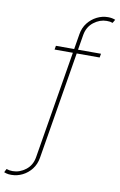

<svg xmlns="http://www.w3.org/2000/svg" viewBox="-221 -817 687 1102"><g transform="rotate(10 122.0 -266.0)"><path d="M313 -545.9 309.1 -523.4H46.4L50.3 -545.9ZM-73.2 228Q-82 228 -89.4 227.3Q-96.7 226.6 -103.3 224.6Q-109.9 222.7 -116.2 220.2L-106 199.7Q-97.7 202.6 -89.1 204.1Q-80.6 205.6 -69.8 205.6Q-29.3 205.6 6.1 178.5Q41.5 151.4 49.3 103L171.4 -634.8Q177.7 -673.3 199.7 -701.2Q221.7 -729 252.4 -744.4Q283.2 -759.8 316.4 -759.8Q329.6 -759.8 339.6 -757.8Q349.6 -755.9 359.4 -752L347.7 -731.9Q339.8 -734.9 332.5 -736.1Q325.2 -737.3 313 -737.3Q272.9 -737.3 237.5 -710Q202.1 -682.6 193.8 -634.8L71.8 103Q65.4 141.6 43.5 169.7Q21.5 197.8 -9.3 212.9Q-40 228 -73.2 228Z"/></g></svg>

Font: Inter Thin
Style: Italic
Weight: 250
Italic angle: -9.3988°
Designer: Rasmus Andersson
Foundry: rsms
Version: Version 4.001;git-66647c0bb